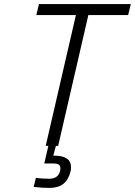

<svg xmlns="http://www.w3.org/2000/svg" viewBox="-20 -715 661 941"><path d="M621 -695 608 -641H413L265 0H254L241 48H246Q328 48 328 104Q328 117 326 124Q316 166 290.5 186Q265 206 223 206Q183 206 145 201L156 157Q188 161 222 161Q265 161 275 122Q276 118 276 110Q276 96 266.5 91Q257 86 241 86H197L217 0H204L352 -641H158L171 -695Z"/></svg>

Font: Cairo Light
Style: Italic
Weight: 300
Italic angle: -13°
Designer: Mohamed Gaber, Accademia di Belle Arti di Urbino and others
Foundry: Kief Type Foundry, Accademia di Belle Arti di Urbino and others
Version: Version 3.011